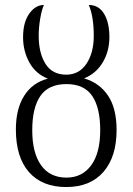

<svg xmlns="http://www.w3.org/2000/svg" viewBox="-20 -744 535 774"><path d="M44 -222Q44 -305 77.5 -358Q111 -411 173 -427Q124 -446 98.5 -492Q73 -538 73 -594Q73 -654 98 -689Q123 -724 157 -724Q148 -704 142 -668.5Q136 -633 136 -600Q136 -530 163.5 -486.5Q191 -443 247 -443Q299 -443 328.5 -487Q358 -531 358 -599Q358 -677 338 -724Q378 -724 399.5 -688.5Q421 -653 421 -594Q421 -538 394.5 -493Q368 -448 319 -428Q381 -410 415.5 -358.5Q450 -307 450 -220Q450 -112 397 -51Q344 10 247 10Q150 10 97 -50Q44 -110 44 -222ZM384 -219Q384 -310 351.5 -357.5Q319 -405 248 -405Q176 -405 143 -357.5Q110 -310 110 -219Q110 -128 145.5 -78Q181 -28 248 -28Q311 -28 347.5 -77.5Q384 -127 384 -219Z"/></svg>

Font: Noto Serif CondLight
Style: Regular
Weight: 300
Width: 3
Designer: Monotype Design Team
Foundry: Monotype Imaging Inc.
Version: Version 1.001